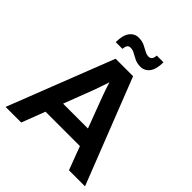

<svg xmlns="http://www.w3.org/2000/svg" viewBox="-247 -1092 1251 1251"><g transform="rotate(45 378.0 -466.5)"><path d="M12 0 297 -729H458L744 0H596L535 -162H218L156 0ZM343 -492 262 -280H491L411 -492Q395 -535 377 -592Q368 -563 359.5 -539Q351 -515 343 -492ZM221 -806Q221 -870 245 -901.5Q269 -933 307 -933Q338 -933 361 -922Q384 -911 402.5 -900.5Q421 -890 440 -890Q470 -891 472 -933H534Q534 -869 510 -837.5Q486 -806 448 -806Q417 -806 394.5 -817Q372 -828 353.5 -838.5Q335 -849 316 -849Q298 -849 291 -837Q284 -825 283 -806Z"/></g></svg>

Font: BDO Grotesk DemiBold
Style: Regular
Weight: 600
Designer: Deni Anggara
Foundry: Lokal Container
Version: Version 2.000